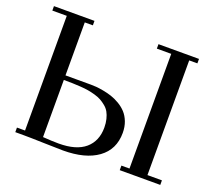

<svg xmlns="http://www.w3.org/2000/svg" viewBox="-119 -860 1140 1024"><g transform="rotate(20 450.5 -348.5)"><path d="M22 -676.8V-702.1H252V-676.8H206.1V-376H350.1Q364.7 -376 381.1 -374.8Q397.5 -373.5 422.6 -368.9Q447.8 -364.3 470.7 -356.7Q493.7 -349.1 517.6 -335Q541.5 -320.8 558.8 -302Q576.2 -283.2 587.2 -254.9Q598.1 -226.6 598.1 -191.9Q598.1 -97.7 527.3 -46.4Q456.5 4.9 330.1 4.9Q296.9 4.9 219.7 2.4Q142.6 0 104 0H58.1V-25.9H104V-676.8ZM206.1 -25.9Q259.8 -22 295.9 -22Q395.5 -22 445.8 -65.2Q496.1 -108.4 496.1 -185.1Q496.1 -210.9 490.7 -232.4Q485.4 -253.9 476.6 -269.8Q467.8 -285.6 452.6 -298.1Q437.5 -310.5 422.6 -318.8Q407.7 -327.1 386 -333.3Q364.3 -339.4 345.7 -342.5Q327.1 -345.7 300.5 -347.4Q273.9 -349.1 254.2 -349.6Q234.4 -350.1 206.1 -350.1ZM615.2 -676.8V-702.1H845.2V-676.8H798.8V-25.9H880.9V0H650.9V-25.9H696.8V-676.8Z"/></g></svg>

Font: Dehuti
Style: Bold
Weight: 700
Version: Version 1.2